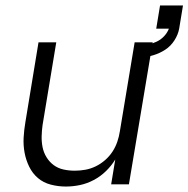

<svg xmlns="http://www.w3.org/2000/svg" viewBox="-20 -675 690 703"><path d="M221 8Q193 8 166 1Q139 -6 119 -23Q99 -40 87 -64.5Q75 -89 70 -116Q65 -143 66.5 -171Q68 -199 73 -228L121 -520H186L136 -218Q133 -197 132.5 -176Q132 -155 136 -135.5Q140 -116 150.5 -99Q161 -82 176.5 -70.5Q192 -59 212 -54.5Q232 -50 254 -50Q273 -50 292.5 -53.5Q312 -57 330.5 -66Q349 -75 365 -89Q381 -103 392 -120Q403 -137 409.5 -156Q416 -175 419 -195L473 -520H539L452 0H387L402 -91Q388 -68 368 -48.5Q348 -29 323.5 -16Q299 -3 273 2.5Q247 8 221 8ZM497 -462 489 -506Q505 -508 521 -511.5Q537 -515 552.5 -522Q568 -529 580 -541.5Q592 -554 598 -569V-570H552L566 -655H650L636 -570Q632 -548 618.5 -527Q605 -506 585 -493Q565 -480 542 -473Q519 -466 497 -462Z"/></svg>

Font: Iosevka SS04 Lt Ex Obl
Style: Regular
Weight: 300
Width: 7
Italic angle: -9°
Monospace: yes
Designer: Belleve Invis
Foundry: Belleve Invis
Version: Version 19.0.0; ttfautohint (v1.8.4)